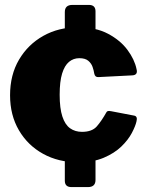

<svg xmlns="http://www.w3.org/2000/svg" viewBox="-20 -762 598 782"><path d="M369 -29Q369 0 338 0H271Q244 0 244 -26V-167Q244 -196 275 -196H342Q369 -196 369 -170V-29ZM369 -575Q369 -546 338 -546H271Q244 -546 244 -572V-713Q244 -742 275 -742H342Q369 -742 369 -716V-575ZM298 -651Q370 -651 420 -624.5Q470 -598 499 -559Q528 -520 536 -481Q543 -456 518 -455L381 -448Q367 -447 364 -462Q362 -475 357 -489.5Q352 -504 339.5 -514.5Q327 -525 303 -525Q279 -525 261 -510Q243 -495 233 -462.5Q223 -430 223 -376Q223 -321 234 -287.5Q245 -254 265.5 -239.5Q286 -225 314 -225Q355 -225 374.5 -247.5Q394 -270 413 -304Q415 -308 419 -309.5Q423 -311 433 -309L527 -291Q541 -288 536 -268Q532 -249 517 -220.5Q502 -192 474 -165Q446 -138 402.5 -119.5Q359 -101 298 -101Q218 -101 155.5 -135.5Q93 -170 57 -231.5Q21 -293 21 -374Q21 -457 57.5 -519Q94 -581 156.5 -616Q219 -651 298 -651Z"/></svg>

Font: Libre Franklin Black
Style: Regular
Weight: 900
Designer: Pablo Impallari, Rodrigo Fuenzalida, Nhung Nguyen
Foundry: Impallari Type
Version: Version 3.000